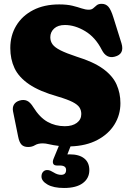

<svg xmlns="http://www.w3.org/2000/svg" viewBox="-20 -734 668 979"><path d="M435.5 133.5Q435.5 175 402.2 199.8Q369 224.5 306.5 224.5Q252.5 224.5 222 206.8Q191.5 189 191.5 166Q191.5 151 199.8 142Q208 133 220.5 133Q230 133 237.8 136.8Q245.5 140.5 254 145.5Q273 157.5 291.5 157.5Q317 157.5 317 132.5Q317 110 285.5 110H271Q255 110 251 100Q247 90 253.5 74.5L280 10Q251.5 6.5 231.8 1.8Q212 -3 198.5 -3Q173.5 -3 158.5 6.2Q143.5 15.5 123.5 15.5Q101 15.5 89.5 3.2Q78 -9 72.5 -37.5L46.5 -166Q42.5 -186 51.2 -200.8Q60 -215.5 80.5 -221.5Q101.5 -227.5 117.8 -220.2Q134 -213 149.5 -188Q182.5 -135 222.2 -112.8Q262 -90.5 310.5 -90.5Q349 -90.5 371.8 -107.5Q394.5 -124.5 394.5 -152.5Q394.5 -171.5 385.2 -186Q376 -200.5 350.2 -213.8Q324.5 -227 275.5 -241.5Q181.5 -268 128.5 -304.2Q75.5 -340.5 54 -386.5Q32.5 -432.5 32.5 -489Q32.5 -553 62.8 -603.2Q93 -653.5 149 -682.5Q205 -711.5 282 -711.5Q321.5 -711.5 349 -704.8Q376.5 -698 396.2 -691.2Q416 -684.5 433 -684.5Q447 -684.5 455.5 -692Q464 -699.5 473 -707Q482 -714.5 498.5 -714.5Q519.5 -714.5 532.8 -699.5Q546 -684.5 558.5 -644L599.5 -513Q616 -458 565 -445Q522.5 -434 499.5 -479Q466.5 -544 414.2 -575.2Q362 -606.5 311 -606.5Q275.5 -606.5 256 -588.5Q236.5 -570.5 236.5 -544Q236.5 -523.5 248 -507.8Q259.5 -492 288.8 -477.2Q318 -462.5 371 -445Q457 -418.5 505.8 -383Q554.5 -347.5 574.2 -303.5Q594 -259.5 594 -208Q594 -148 563.5 -99Q533 -50 476 -20Q419 10 339.5 12.5L323.5 53.5Q329 53 335.5 53Q383.5 53 409.5 73.8Q435.5 94.5 435.5 133.5Z"/></svg>

Font: Fraunces 72pt SuperSoft Black
Style: Regular
Weight: 900
Version: Version 1.000;[0bf87f6ff]